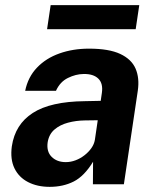

<svg xmlns="http://www.w3.org/2000/svg" viewBox="-20 -716 606 746"><path d="M173.2 10Q124.9 10 89.1 -8.5Q53.3 -26.9 36.2 -62.1Q19.1 -97.3 26 -147.8Q38.7 -232.8 107.4 -277.1Q176 -321.5 309.5 -322.9L371.3 -324.2L375.8 -354.9Q381.2 -391.7 362.1 -410.4Q343 -429.2 304.7 -428.5Q274.5 -428.2 243.9 -413.1Q213.2 -398.1 197.5 -363.2H77.8Q88.7 -416.5 123.6 -453.1Q158.4 -489.7 210.8 -508.3Q263.1 -527 326.2 -527Q403.1 -527 447 -506.5Q490.9 -486 506.8 -449.3Q522.6 -412.6 515.4 -363.5L461.3 0H341L341.6 -87.6Q307.3 -31.4 266.3 -10.7Q225.2 10 173.2 10ZM235.7 -86.1Q254.8 -86.1 273.6 -93.2Q292.4 -100.3 308.2 -112.7Q324.1 -125 335 -140.4Q345.8 -155.8 348.6 -172.5L359.8 -248.8L309.9 -248.1Q275.5 -247.7 244.1 -239.3Q212.8 -231 191.4 -212.5Q170 -194.1 165.1 -162.5Q160.3 -126.6 180.9 -106.4Q201.4 -86.1 235.7 -86.1ZM162.9 -602.6 176.8 -696H521.1L507.2 -602.6Z"/></svg>

Font: Public Sans Thin
Style: Italic
Weight: 100
Italic angle: -8°
Designer: The Public Sans project authors (U.S. Web Design System). Libre Franklin designed by Pablo Impallari and Rodrigo Fuenzal
Version: Version 2.000